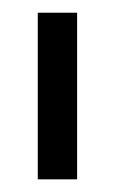

<svg xmlns="http://www.w3.org/2000/svg" viewBox="-20 -739 183 305"><path d="M40 -454.1V-718.8H102.5V-454.1Z"/></svg>

Font: Post No Bills Jaffna Medium
Style: Regular
Weight: 500
Designer: Kosala Senevirathne, Siva Puranthara, Lasantha Premarathna, Tharique Azeez
Foundry: Mooniak
Version: Version 1.220 ; ttfautohint (v1.6)